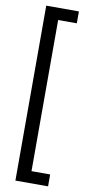

<svg xmlns="http://www.w3.org/2000/svg" viewBox="-121 -840 617 1256"><g transform="rotate(10 187.5 -212.0)"><path d="M296 369V290H172V-714H296V-793H79V369Z"/></g></svg>

Font: Noto Sans Kannada Condensed Medium
Style: Regular
Weight: 500
Width: 3
Designer: Jelle Bosma - Monotype Design Team
Foundry: Monotype Imaging Inc.
Version: Version 2.005